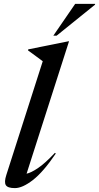

<svg xmlns="http://www.w3.org/2000/svg" viewBox="-20 -955 508 986"><path d="M199.5 -640.5Q186 -650.5 165.8 -665.5Q145.5 -680.5 124 -696L125 -701.5L331.5 -743H334.5L116.5 -63Q138.5 -67.5 174.2 -91.2Q210 -115 262 -170L266.5 -166.5Q202.5 -72 149 -30.5Q95.5 11 56.5 11Q19.5 11 10 -4.2Q0.5 -19.5 12.5 -56.5ZM254 -772 366 -935H468.5L468 -931L271 -772Z"/></svg>

Font: Newsreader 72pt Medium
Style: Italic
Weight: 500
Italic angle: -17°
Designer: Hugues Gentile
Foundry: Production Type
Version: Version 1.003; ttfautohint (v1.8.3)